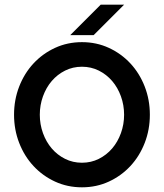

<svg xmlns="http://www.w3.org/2000/svg" viewBox="-20 -790 700 820"><path d="M510 -770 380 -640H280L410 -770ZM620 -300Q620 -236 598 -179.5Q576 -123 537 -81Q498 -39 445 -14.5Q392 10 330 10Q268 10 215 -14.5Q162 -39 123 -81Q84 -123 62 -179.5Q40 -236 40 -300Q40 -364 62 -420.5Q84 -477 123 -519Q162 -561 215 -585.5Q268 -610 330 -610Q392 -610 445 -585.5Q498 -561 537 -519Q576 -477 598 -420.5Q620 -364 620 -300ZM510 -300Q510 -341 496.5 -378.5Q483 -416 459 -444Q435 -472 402 -488.5Q369 -505 330 -505Q291 -505 258 -488.5Q225 -472 201 -444Q177 -416 163.5 -378.5Q150 -341 150 -300Q150 -259 163.5 -221.5Q177 -184 201 -156Q225 -128 258 -111.5Q291 -95 330 -95Q369 -95 402 -111.5Q435 -128 459 -156Q483 -184 496.5 -221.5Q510 -259 510 -300Z"/></svg>

Font: Gauge Heavy
Style: Heavy
Weight: 900
Designer: Daniel Pimley
Foundry: Daniel Pimley
Version: Version 2.0